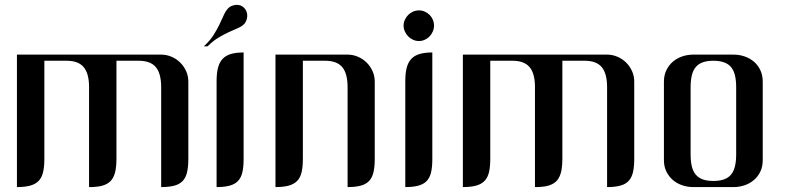

<svg xmlns="http://www.w3.org/2000/svg" viewBox="-20 -760 3193 780"><path d="M634.8 -538.1Q656.7 -538.1 676.8 -529.5Q696.8 -521 711.9 -506.1Q727.1 -491.2 736.1 -471.2Q745.1 -451.2 745.1 -428.7V-114.3Q745.1 -82.5 740 -60.5Q734.9 -38.6 722.4 -25.1Q710 -11.7 688.5 -5.9Q667 0 634.8 0V-405.3Q634.8 -461.4 613 -487.3Q591.3 -513.2 543.9 -513.2H453.1V-114.3Q453.1 -88.9 449.7 -69.8Q446.3 -50.8 438.7 -37.4Q431.2 -23.9 418.2 -15.6Q405.3 -7.3 386.2 -3.4Q373.5 -1 354 0H341.8V-410.6Q340.8 -463.9 318.8 -488.5Q296.9 -513.2 251 -513.2H160.2V-114.3Q160.2 -82.5 155 -60.5Q149.9 -38.6 137 -25.1Q124 -11.7 102.5 -5.9Q81.1 0 48.8 0V-538.1H634.8Z M969.7 -113.3Q969.7 -81.5 964.6 -59.8Q959.5 -38.1 947 -24.9Q934.6 -11.7 913.3 -5.9Q892.1 0 859.9 0V-430.2Q859.9 -462.9 865.7 -485.1Q871.6 -507.3 884.5 -521Q897.5 -534.7 918.5 -540.8Q939.5 -546.9 969.7 -546.9ZM938.5 -740.2Q959 -741.7 972.2 -727.5Q979 -720.7 981.9 -711.9Q984.9 -703.1 984.4 -694.1Q983.9 -685.1 980.7 -676.8Q977.5 -668.5 972.2 -662.6Q961.9 -652.3 945.3 -645.3Q928.7 -638.2 908.9 -629.2Q889.2 -620.1 867.2 -606.9Q845.2 -593.8 823.2 -571.8H808.1Q832.5 -594.2 847.2 -617.2Q861.8 -640.1 871.8 -661.1Q881.8 -682.1 889.4 -699.2Q897 -716.3 907.7 -727.1Q918 -737.8 938.5 -740.2Z M1392.1 -538.1Q1414.1 -538.1 1434.1 -529.5Q1454.1 -521 1469.2 -506.1Q1484.4 -491.2 1493.4 -471.2Q1502.4 -451.2 1502.4 -428.7V-114.3Q1502.4 -82.5 1497.3 -60.5Q1492.2 -38.6 1479.7 -25.1Q1467.3 -11.7 1445.8 -5.9Q1424.3 0 1392.1 0V-405.3Q1392.1 -461.4 1370.4 -487.3Q1348.6 -513.2 1301.3 -513.2H1210.4V-114.3Q1210.4 -82.5 1205.3 -60.5Q1200.2 -38.6 1187.3 -25.1Q1174.3 -11.7 1152.8 -5.9Q1131.3 0 1099.1 0V-538.1H1301.3H1392.1Z M1682.1 -717.8Q1694.3 -717.8 1705.6 -712.9Q1716.8 -708 1725.1 -699.7Q1733.4 -691.4 1738.3 -680.2Q1743.2 -668.9 1743.2 -656.2Q1743.2 -643.6 1738.3 -632.1Q1733.4 -620.6 1725.1 -612.1Q1716.8 -603.5 1705.6 -598.4Q1694.3 -593.3 1682.1 -593.3Q1669.4 -593.3 1658.2 -598.4Q1647 -603.5 1638.4 -612.1Q1629.9 -620.6 1624.8 -632.1Q1619.6 -643.6 1619.6 -656.2Q1619.6 -668.5 1624.8 -679.7Q1629.9 -690.9 1638.4 -699.5Q1647 -708 1658.2 -712.9Q1669.4 -717.8 1682.1 -717.8ZM1736.3 -113.3Q1736.3 -81.5 1731.2 -59.8Q1726.1 -38.1 1713.6 -24.9Q1701.2 -11.7 1679.9 -5.9Q1658.7 0 1626.5 0V-430.2Q1626.5 -462.9 1632.3 -485.1Q1638.2 -507.3 1651.1 -521Q1664.1 -534.7 1685.1 -540.8Q1706.1 -546.9 1736.3 -546.9Z M2446.3 -538.1Q2468.3 -538.1 2488.3 -529.5Q2508.3 -521 2523.4 -506.1Q2538.6 -491.2 2547.6 -471.2Q2556.6 -451.2 2556.6 -428.7V-114.3Q2556.6 -82.5 2551.5 -60.5Q2546.4 -38.6 2533.9 -25.1Q2521.5 -11.7 2500 -5.9Q2478.5 0 2446.3 0V-405.3Q2446.3 -461.4 2424.6 -487.3Q2402.8 -513.2 2355.5 -513.2H2264.6V-114.3Q2264.6 -88.9 2261.2 -69.8Q2257.8 -50.8 2250.2 -37.4Q2242.7 -23.9 2229.7 -15.6Q2216.8 -7.3 2197.8 -3.4Q2185.1 -1 2165.5 0H2153.3V-410.6Q2152.3 -463.9 2130.4 -488.5Q2108.4 -513.2 2062.5 -513.2H1971.7V-114.3Q1971.7 -82.5 1966.6 -60.5Q1961.4 -38.6 1948.5 -25.1Q1935.5 -11.7 1914.1 -5.9Q1892.6 0 1860.4 0V-538.1H2446.3Z M2960 -538.1Q2983.4 -538.1 3004.9 -530.8Q3026.4 -523.4 3042.7 -509.5Q3059.1 -495.6 3068.8 -475.1Q3078.6 -454.6 3078.6 -428.2V-109.4Q3078.6 -83 3068.8 -62.7Q3059.1 -42.5 3042.7 -28.6Q3026.4 -14.6 3004.9 -7.3Q2983.4 0 2960 0H2796.4Q2772.9 0 2751.5 -7.3Q2730 -14.6 2713.6 -28.6Q2697.3 -42.5 2687.3 -62.7Q2677.2 -83 2677.2 -109.4V-428.2Q2677.2 -454.6 2687.3 -475.1Q2697.3 -495.6 2713.6 -509.5Q2730 -523.4 2751.5 -530.8Q2772.9 -538.1 2796.4 -538.1ZM2785.6 -132.8Q2785.6 -105 2790.5 -84.5Q2795.4 -64 2806.4 -50.8Q2817.4 -37.6 2835 -31.2Q2852.5 -24.9 2877.9 -24.9Q2903.3 -24.9 2921.1 -31.2Q2939 -37.6 2950 -50.8Q2960.9 -64 2965.8 -84.5Q2970.7 -105 2970.7 -132.8V-405.3Q2970.7 -433.1 2965.8 -453.6Q2960.9 -474.1 2950 -487.3Q2939 -500.5 2921.1 -506.8Q2903.3 -513.2 2877.9 -513.2Q2852.5 -513.2 2835 -506.8Q2817.4 -500.5 2806.4 -487.3Q2795.4 -474.1 2790.5 -453.6Q2785.6 -433.1 2785.6 -405.3Z"/></svg>

Font: Unique
Style: Regular
Weight: 400
Designer: Anna Pocius (aka Artmaker)
Foundry: Anna Pocius
Version: Version 1.000 2013 initial release